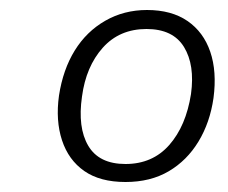

<svg xmlns="http://www.w3.org/2000/svg" viewBox="-20 -771 457 384"><path d="M274 -751Q323 -751 355 -729Q387 -707 400.5 -667.5Q414 -628 407 -575Q400 -526 377 -488Q354 -450 317.5 -428.5Q281 -407 231 -407Q180 -407 148.5 -429Q117 -451 104 -490.5Q91 -530 98 -580Q106 -632 129.5 -670Q153 -708 190.5 -729.5Q228 -751 274 -751ZM273 -713Q219 -713 185.5 -675.5Q152 -638 144 -578Q135 -516 156.5 -479.5Q178 -443 231 -443Q285 -443 318.5 -481Q352 -519 362 -583Q370 -641 348 -677Q326 -713 273 -713Z"/></svg>

Font: Libre Franklin Thin ExtraLight
Style: Italic
Weight: 250
Italic angle: -8°
Version: Version 3.000